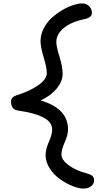

<svg xmlns="http://www.w3.org/2000/svg" viewBox="-20 -866 565 1112"><path d="M463.9 226.1Q436 226.1 398.7 210.9Q361.3 195.8 326.7 171.1Q292 146.5 268.1 109.4Q244.1 72.3 244.1 33.2Q244.1 -2 263.2 -44.9Q282.2 -87.9 282.2 -115.2Q282.2 -158.7 231.9 -185.3Q181.6 -211.9 83 -226.1Q43.9 -231.9 43.9 -277.8Q43.9 -303.7 75.2 -314Q150.4 -336.9 200.7 -371.8Q251 -406.7 251 -442.9Q251 -474.6 232.9 -533.7Q214.8 -592.8 214.8 -628.9Q214.8 -666.5 233.4 -702.1Q252 -737.8 280.3 -763.2Q308.6 -788.6 341.6 -807.9Q374.5 -827.1 404.5 -836.7Q434.6 -846.2 455.1 -846.2Q480 -846.2 496.1 -830.3Q512.2 -814.5 512.2 -792Q512.2 -776.9 501 -768.1Q489.7 -759.3 466.8 -754.9Q392.6 -739.3 349.4 -703.6Q306.2 -668 306.2 -623Q306.2 -595.7 324.5 -537.4Q342.8 -479 342.8 -436Q341.8 -394 308.8 -353.5Q275.9 -313 215.8 -284.2Q374 -237.3 374 -117.2Q374 -84.5 355 -42.2Q335.9 0 335.9 28.8Q335.9 60.5 378.7 91.6Q421.4 122.6 485.8 139.2Q506.8 145 515.9 153.8Q524.9 162.6 524.9 178.2Q524.9 198.7 507.8 212.4Q490.7 226.1 463.9 226.1Z"/></svg>

Font: Shantell Sans Irregular Bouncy
Style: Regular
Weight: 400
Designer: Stephen Nixon, Anya Danilova, Shantell Martin
Foundry: Arrow Type
Version: Version 1.006;[9816181b4]